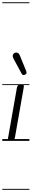

<svg xmlns="http://www.w3.org/2000/svg" viewBox="-25 -1246 280 1698"><path d="M71.5 0Q53 0 48.8 -8.5Q44.5 -17 46 -24L124 -467Q126 -479 130.8 -486.5Q135.5 -494 144 -497.2Q152.5 -500.5 166 -500.5Q180.5 -500.5 184 -493.8Q187.5 -487 184.5 -470L106.5 -27Q105.5 -21.5 100.5 -10.8Q95.5 0 71.5 0ZM71.5 0Q53 0 48.8 -8.5Q44.5 -17 46 -24L124 -467Q126 -479 130.8 -486.5Q135.5 -494 144 -497.2Q152.5 -500.5 166 -500.5Q180.5 -500.5 184 -493.8Q187.5 -487 184.5 -470L106.5 -27Q105.5 -21.5 100.5 -10.8Q95.5 0 71.5 0ZM198 -586.5Q190 -582 181.5 -582.2Q173 -582.5 164.5 -598L95 -726.5Q83.5 -748.5 89.8 -762.2Q96 -776 107.5 -779.5Q122.5 -784 133.5 -777.5Q144.5 -771 149.5 -757.5L206.5 -618Q212 -604 208.8 -597.2Q205.5 -590.5 198 -586.5ZM-5 424.5H235V432.5H-5ZM-5 -16H235V0H-5ZM-5 -501.5H235V-493.5H-5ZM-5 -1226H235V-1218H-5Z"/></svg>

Font: Edu AU VIC WA NT Guides
Style: Regular
Weight: 400
Designer: Tina and Corey Anderson, Eben Sorkin, Mirko Velimirovic
Foundry: Google for Education
Version: Version 1.001